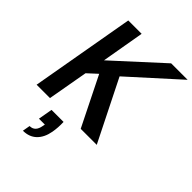

<svg xmlns="http://www.w3.org/2000/svg" viewBox="-272 -826 1219 1219"><g transform="rotate(45 338.0 -216.0)"><path d="M20 0 143 -700H263L213 -412L528 -700H676L355 -410L560 0H416L252 -330L188 -271L140 0ZM165 268 174 217Q199 217 213.5 202Q228 187 233 157L236 142H183L200 46H308Q309 70 307.5 94Q306 118 302 140Q291 201 256 234.5Q221 268 165 268Z"/></g></svg>

Font: DM Sans 28pt SemiBold
Style: Italic
Weight: 600
Italic angle: -10°
Version: Version 4.004;gftools[0.9.30]